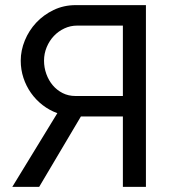

<svg xmlns="http://www.w3.org/2000/svg" viewBox="-20 -730 677 750"><path d="M460 0V-275H296L133 0H28L204 -288Q173 -299 146.5 -319.5Q120 -340 101 -367Q82 -394 71.5 -426Q61 -458 61 -493Q61 -533 77 -572Q93 -611 121.5 -641.5Q150 -672 189.5 -691Q229 -710 276 -710H550V0ZM460 -630H281Q255 -630 231.5 -619Q208 -608 190.5 -589.5Q173 -571 162.5 -546Q152 -521 152 -493Q152 -466 161 -441Q170 -416 186 -397Q202 -378 224.5 -366.5Q247 -355 275 -355H460Z"/></svg>

Font: Boldmen Medium
Style: Regular
Weight: 400
Designer: Matt McInerney, Pablo Impallari, Rodrigo Fuenzalida
Foundry: LIVING CONCEPT
Version: Version 1.000